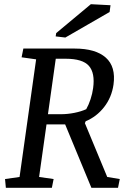

<svg xmlns="http://www.w3.org/2000/svg" viewBox="-20 -891 626 911"><path d="M226.1 0H7.8L3.9 -41.5L72.8 -51.3L151.4 -609.4L82.5 -619.1L90.8 -660.6H334Q433.6 -660.6 481.9 -617.7Q530.3 -574.7 518.6 -489.7Q509.8 -428.7 473.9 -382.8Q438 -336.9 386.7 -315.9L382.8 -306.6L488.8 -51.3L548.3 -41.5L540 0H413.6L289.1 -300.8H200.7L165.5 -51.3L234.4 -41.5ZM268.6 -349.1Q301.3 -349.1 333.7 -355.7Q366.2 -362.3 389.2 -373Q400.9 -393.6 409.7 -420.4Q418.5 -447.3 421.9 -473.1Q431.6 -544.4 401.9 -578.4Q372.1 -612.3 291.5 -612.3H244.6L207.5 -349.1ZM246.6 -733.9 411.1 -871.1 504.4 -866.2 500 -834 290 -712.9 244.1 -718.3Z"/></svg>

Font: Noticia Text
Style: Italic
Weight: 400
Italic angle: -8°
Designer: JM Sole
Foundry: JM Sole
Version: Version 1.003